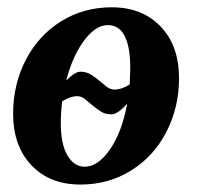

<svg xmlns="http://www.w3.org/2000/svg" viewBox="-20 -491 540 521"><path d="M198.2 9.8Q115.2 9.8 65.4 -42.5Q15.6 -94.7 15.6 -182.6Q15.6 -261.7 49.8 -328.1Q84 -394.5 145.3 -432.9Q206.5 -471.2 283.2 -471.2Q366.2 -471.2 416 -418.9Q465.8 -366.7 465.8 -278.8Q465.8 -199.7 431.6 -133.3Q397.5 -66.9 336.2 -28.6Q274.9 9.8 198.2 9.8ZM282.7 -180.7Q265.6 -180.7 253.4 -188.5Q241.2 -196.3 230.7 -205.3Q220.2 -214.4 210.4 -222.2Q200.7 -230 189 -230Q171.4 -230 148.9 -216.3Q145 -187 145 -155.8Q145 -99.6 163.1 -69.1Q181.2 -38.6 209.5 -38.6Q246.1 -38.6 278.6 -85.7Q311 -132.8 325.2 -210Q299.3 -180.7 282.7 -180.7ZM333.5 -305.2Q333.5 -422.9 272.5 -422.9Q239.7 -422.9 208.5 -381.3Q177.2 -339.8 159.7 -272.5Q183.6 -296.4 197.8 -296.4Q214.4 -296.4 226.6 -288.8Q238.8 -281.2 249.3 -272.2Q259.8 -263.2 269.5 -255.6Q279.3 -248 291 -248Q309.6 -248 332 -261.7Z"/></svg>

Font: Tinos
Style: Bold Italic
Weight: 700
Italic angle: -16.333°
Designer: Steve Matteson
Foundry: Monotype Imaging Inc.
Version: Version 1.23